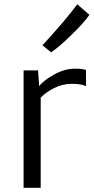

<svg xmlns="http://www.w3.org/2000/svg" viewBox="-20 -890 445 910"><path d="M222.2 -642.1 181.2 -675.3Q294.9 -799.3 346.2 -869.6L403.8 -819.8Q379.4 -783.7 317.6 -723.6Q255.9 -663.6 222.2 -642.1ZM91.8 0V-556.2H160.6L165.5 -481.9Q186.5 -508.8 236.3 -536.6Q286.1 -564.5 335.4 -564.5Q372.6 -564.5 387.7 -558.1V-481.4Q366.2 -492.7 320.8 -492.7Q276.4 -492.7 237.1 -472.9Q197.8 -453.1 172.9 -427.7V0Z"/></svg>

Font: HaufeMerriweatherSansLt
Style: Regular
Weight: 300
Designer: Eben Sorkin
Foundry: Eben Sorkin
Version: Version 1.56